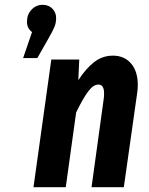

<svg xmlns="http://www.w3.org/2000/svg" viewBox="-20 -777 617 797"><path d="M213 -702Q213 -683 206.5 -666.5Q200 -650 181 -617L135 -536H76L113 -644Q92 -659 92 -687Q92 -717 111 -737Q130 -757 157 -757Q182 -757 197.5 -741Q213 -725 213 -702ZM552 -424Q552 -406 549 -388L494 0H360L411 -370Q412 -377 412 -390Q412 -426 388 -426Q367 -426 345 -396Q323 -366 296 -310L253 0H119L193 -530H309L305 -444Q336 -492 370.5 -519Q405 -546 449 -546Q496 -546 524 -513.5Q552 -481 552 -424Z"/></svg>

Font: Fira Sans Extra Condensed SemiBold
Style: Italic
Weight: 600
Width: 3
Italic angle: -8°
Designer: Carrois Corporate & Edenspiekermann AG
Foundry: Carrois Corporate GbR & Edenspiekermann AG
Version: Version 4.203